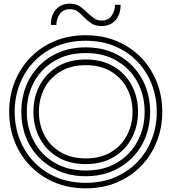

<svg xmlns="http://www.w3.org/2000/svg" viewBox="-20 -1011 934 1046"><path d="M834 -402Q834 -482 806.5 -552.5Q779 -623 728 -676Q677 -729 606 -759Q535 -789 447 -789Q359 -789 288 -759Q217 -729 166 -676Q115 -623 87.5 -552.5Q60 -482 60 -402Q60 -322 87.5 -251.5Q115 -181 166 -128Q217 -75 288 -45Q359 -15 447 -15Q535 -15 606 -45Q677 -75 728 -128Q779 -181 806.5 -251.5Q834 -322 834 -402ZM768 -402Q768 -491 729 -563.5Q690 -636 618 -679Q546 -722 447 -722Q349 -722 276.5 -679Q204 -636 165 -563.5Q126 -491 126 -402Q126 -314 165 -241Q204 -168 276.5 -125Q349 -82 447 -82Q546 -82 618 -125Q690 -168 729 -241Q768 -314 768 -402ZM702 -402Q702 -472 672 -529.5Q642 -587 585 -621.5Q528 -656 447 -656Q367 -656 309.5 -621.5Q252 -587 222 -529.5Q192 -472 192 -402Q192 -332 222 -274.5Q252 -217 309.5 -182.5Q367 -148 447 -148Q528 -148 585 -182.5Q642 -217 672 -274.5Q702 -332 702 -402ZM447 -117Q358 -117 294 -155.5Q230 -194 196 -259Q162 -324 162 -402Q162 -481 196 -545.5Q230 -610 294 -648.5Q358 -687 447 -687Q536 -687 600 -648.5Q664 -610 698 -545.5Q732 -481 732 -402Q732 -324 698 -259Q664 -194 600 -155.5Q536 -117 447 -117ZM447 -51Q367 -51 302.5 -78.5Q238 -106 191.5 -154Q145 -202 120.5 -265.5Q96 -329 96 -402Q96 -475 120.5 -538.5Q145 -602 191.5 -650.5Q238 -699 302.5 -726Q367 -753 447 -753Q527 -753 591.5 -726Q656 -699 702.5 -650.5Q749 -602 773.5 -538.5Q798 -475 798 -402Q798 -329 773.5 -265.5Q749 -202 702.5 -154Q656 -106 591.5 -78.5Q527 -51 447 -51ZM447 15Q353 15 276.5 -17.5Q200 -50 145 -107Q90 -164 60 -239.5Q30 -315 30 -402Q30 -489 60 -564.5Q90 -640 145 -697Q200 -754 276.5 -786.5Q353 -819 447 -819Q541 -819 617.5 -786.5Q694 -754 749 -697Q804 -640 834 -564.5Q864 -489 864 -402Q864 -315 834 -239.5Q804 -164 749 -107Q694 -50 617.5 -17.5Q541 15 447 15ZM533 -869Q499 -869 477 -884Q455 -899 437 -918Q421 -935 404 -948Q387 -961 361 -961Q324 -961 305.5 -934Q287 -907 287 -875H257Q257 -929 285.5 -960Q314 -991 361 -991Q395 -991 416.5 -975.5Q438 -960 456 -942Q473 -926 490.5 -912.5Q508 -899 533 -899Q571 -899 589 -926.5Q607 -954 607 -985H637Q637 -931 608.5 -900Q580 -869 533 -869Z"/></svg>

Font: Zen Tokyo Zoo
Style: Regular
Weight: 400
Designer: Yoshimichi Ohira
Foundry: A-1 Corp ZenFonts
Version: Version 1.002; ttfautohint (v1.8.3)